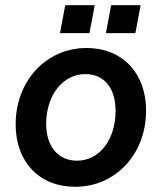

<svg xmlns="http://www.w3.org/2000/svg" viewBox="-20 -700 621 736"><path d="M268 16C423 16 540 -109 540 -276C540 -420 449 -516 312 -516C157 -516 40 -390 40 -223C40 -79 131 16 268 16ZM275 -84C203 -84 157 -139 157 -225C157 -335 221 -416 307 -416C379 -416 423 -363 423 -275C423 -164 361 -84 275 -84ZM386 -573H499L519 -680H406ZM210 -573H323L343 -680H230Z"/></svg>

Font: Uncut Sans Semibold Italic
Style: Regular
Weight: 600
Italic angle: -11°
Designer: Kasper Nordkvist
Foundry: UNCUT.wtf
Version: Version 1.304;Glyphs 3.2 (3246)